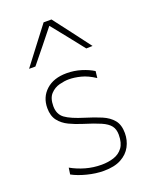

<svg xmlns="http://www.w3.org/2000/svg" viewBox="-147 -855 739 942"><g transform="rotate(-20 223.0 -384.0)"><path d="M229 9Q188 9 143 -2.5Q98 -14 67 -31L72 -65Q106.5 -45.5 146.5 -34.2Q186.5 -23 229 -23Q264 -23 293.2 -32.5Q322.5 -42 340.2 -65.8Q358 -89.5 358 -133Q358 -161.5 344.2 -179.5Q330.5 -197.5 298 -211.8Q265.5 -226 210 -243Q174.5 -254 143.2 -269Q112 -284 92.5 -309Q73 -334 73 -375Q73 -432 112.5 -468Q152 -504 220 -504Q259 -504 295.5 -492.8Q332 -481.5 358 -465L354 -430Q316 -455 282.2 -463.5Q248.5 -472 220 -472Q197.5 -472 170.5 -465Q143.5 -458 123.8 -437Q104 -416 104 -374Q104 -331.5 133.2 -310Q162.5 -288.5 230 -268Q276 -254 312 -238.8Q348 -223.5 368.5 -198.5Q389 -173.5 389 -130Q389 -93 372.2 -61.2Q355.5 -29.5 320.2 -10.2Q285 9 229 9ZM353 -585Q319.5 -627 287 -668.5Q254 -709.5 220.5 -751.5Q187 -709.5 154.5 -669Q121.5 -628.5 88 -587H55Q91 -634.5 127.5 -682.2Q164 -730 200 -777H241Q277 -730 313.5 -682Q349.5 -634 386 -586Z"/></g></svg>

Font: Heraclito Thin
Style: Regular
Weight: 100
Designer: Kostas Bartsokas (font) & Cristiano Sobral (main changes)
Foundry: Kostas Bartsokas (font) & Cristiano Sobral (main changes)
Version: Version 1.00;July 8, 2020;FontCreator 13.0.0.2655 64-bit